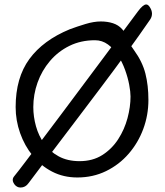

<svg xmlns="http://www.w3.org/2000/svg" viewBox="-20 -794 738 859"><path d="M72 45Q55 45 44 30Q42 27 39.5 22Q37 17 37 11Q37 2 44 -6Q62 -28 94 -70.5Q126 -113 168 -168.5Q210 -224 257.5 -287.5Q305 -351 353.5 -416Q402 -481 448 -542.5Q494 -604 532 -655.5Q570 -707 597 -743Q620 -774 634 -774Q642 -774 649 -764Q660 -748 660 -733Q660 -719 652 -707Q606 -640 549 -561.5Q492 -483 430.5 -401.5Q369 -320 309.5 -241.5Q250 -163 198 -94.5Q146 -26 108 25Q94 45 72 45ZM326 0Q264 0 213.5 -26Q163 -52 126.5 -97Q90 -142 70 -198.5Q50 -255 50 -315Q50 -446 111.5 -530Q173 -614 292 -663Q324 -675 362 -686.5Q400 -698 431 -698Q461 -698 485.5 -690Q510 -682 526 -664Q537 -652 541 -639.5Q545 -627 545 -615Q553 -608 562.5 -594.5Q572 -581 580 -569Q617 -518 630.5 -465Q644 -412 644 -347Q644 -279 621 -217Q598 -155 555.5 -106Q513 -57 454.5 -28.5Q396 0 326 0ZM336 -73Q395 -73 438 -100.5Q481 -128 509 -171.5Q537 -215 550.5 -265.5Q564 -316 564 -362Q564 -383 558 -415Q552 -447 539.5 -481.5Q527 -516 508 -546Q489 -576 463 -595Q437 -614 405 -614Q342 -614 291 -589Q240 -564 203.5 -521Q167 -478 148 -424.5Q129 -371 129 -315Q129 -272 141 -229Q153 -186 178 -151Q203 -116 242.5 -94.5Q282 -73 336 -73Z"/></svg>

Font: Fuzzy Bubbles
Style: Regular
Weight: 400
Designer: Robert E. Leuschke
Foundry: Robert E. Leuschke
Version: Version 1.010; ttfautohint (v1.8.3)